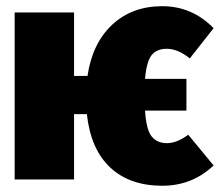

<svg xmlns="http://www.w3.org/2000/svg" viewBox="-20 -574 703 614"><path d="M514.2 -116.2Q545.4 -116.2 582 -143.1L663.1 -44.9Q594.7 20 499 20Q395 20 332.5 -38.3Q270 -96.7 257.8 -209H216.8V0H26.9V-534.2H216.8V-331.1H259.8Q275.4 -436 338.9 -495.1Q402.3 -554.2 499 -554.2Q594.2 -554.2 663.1 -483.9L586.9 -387.2Q548.8 -418 513.2 -418Q481.9 -418 465.3 -398.2Q448.7 -378.4 443.8 -321.8H576.2V-220.2H443.8Q447.8 -158.7 465.1 -137.5Q482.4 -116.2 514.2 -116.2Z"/></svg>

Font: Fira Sans Compressed Heavy
Style: Regular
Weight: 900
Width: 1
Designer: Carrois Corporate & Edenspiekermann AG
Foundry: Carrois Corporate GbR & Edenspiekermann AG
Version: Version 4.203;PS 004.203;hotconv 1.0.88;makeotf.lib2.5.64775